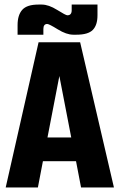

<svg xmlns="http://www.w3.org/2000/svg" viewBox="-20 -821 523 841"><path d="M335 0 313 -115H168L146 0H5L149 -636H331L479 0ZM188 -219H292L240 -488ZM170 -694V-669H57V-711Q57 -755 77.5 -778Q98 -801 148 -801H163Q193 -801 230.5 -777.5Q268 -754 275 -754Q294 -754 294 -776V-801H407V-754Q407 -711 386.5 -690Q366 -669 315 -669H301Q271 -669 233 -692.5Q195 -716 187 -716Q170 -716 170 -694Z"/></svg>

Font: Teko Semibold
Style: Regular
Weight: 600
Designer: Manushi Parikh, Jonny Pinhorn
Foundry: Indian Type Foundry
Version: Version 1.105;PS 1.0;hotconv 1.0.78;makeotf.lib2.5.61930; tt